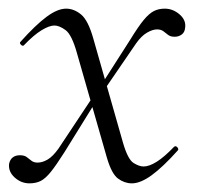

<svg xmlns="http://www.w3.org/2000/svg" viewBox="-20 -415 459 444"><path d="M285 9Q268 9 253 -2Q238 -13 227 -51L158 -292Q146 -335 131.5 -345.5Q117 -356 106 -356Q94 -356 76 -345Q58 -334 36 -311Q33 -307 28.5 -311.5Q24 -316 28 -319Q62 -357 87.5 -376Q113 -395 133 -395Q151 -395 167.5 -381.5Q184 -368 196 -325L265 -83Q276 -46 289 -38Q302 -30 312 -30Q325 -30 342.5 -41Q360 -52 382 -75Q386 -79 390 -74.5Q394 -70 391 -67Q357 -29 331 -10Q305 9 285 9ZM48 9Q29 9 14 -4.5Q-1 -18 1 -36Q3 -46 9.5 -51Q16 -56 26 -56Q36 -56 41.5 -52Q47 -48 52.5 -43.5Q58 -39 67 -39Q78 -39 90 -46Q102 -53 115 -71L196 -193L204 -184L129 -63Q110 -33 97.5 -17.5Q85 -2 74 3.5Q63 9 48 9ZM208 -188 201 -198 281 -323Q300 -354 312.5 -369Q325 -384 336 -389.5Q347 -395 361 -395Q380 -395 395.5 -381.5Q411 -368 408 -350Q407 -340 400 -335Q393 -330 384 -330Q374 -330 368.5 -334.5Q363 -339 357.5 -343Q352 -347 343 -347Q333 -347 320 -339.5Q307 -332 295 -315Z"/></svg>

Font: Cormorant Garamond Light
Style: Italic
Weight: 300
Italic angle: -10°
Designer: Christian Thalmann (Catharsis Fonts)
Foundry: Catharsis Fonts
Version: Version 4.001